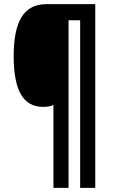

<svg xmlns="http://www.w3.org/2000/svg" viewBox="-20 -780 547 927"><path d="M440 127V-760H204C94 -760 46 -675 46 -509C46 -345 91 -264 188 -264C207 -264 226 -267 238 -273V127H311V-682H367V127Z"/></svg>

Font: Noto Sans Gurmukhi ExtraCondensed
Style: Bold
Weight: 700
Width: 2
Designer: Jelle Bosma - Monotype Design Team
Foundry: Monotype Imaging Inc.
Version: Version 2.004